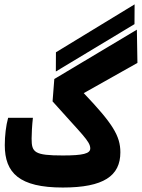

<svg xmlns="http://www.w3.org/2000/svg" viewBox="-20 -838 638 863"><path d="M262.2 4.9C445.8 4.9 521 -47.4 521 -153.3C521 -228 485.4 -283.7 356.4 -419.4L597.7 -555.2L595.2 -704.6L224.1 -482.9L216.3 -382.3C347.2 -234.9 385.7 -203.1 385.7 -170.9C385.7 -147.5 353 -139.2 262.2 -139.2C133.8 -139.2 122.1 -153.3 122.1 -215.3C122.1 -235.4 124 -274.4 127.9 -308.6H16.6C6.8 -273.9 1.5 -227.5 1.5 -185.5C1.5 -60.5 66.9 4.9 262.2 4.9ZM231 -516.6 584.5 -729.5 585 -818.4 231.4 -603Z"/></svg>

Font: Cascadia Mono NF
Style: Bold
Weight: 700
Monospace: yes
Designer: Aaron Bell
Foundry: Saja Typeworks
Version: Version 2404.023